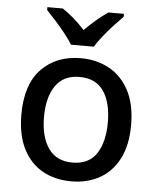

<svg xmlns="http://www.w3.org/2000/svg" viewBox="-54 -812 709 869"><g transform="rotate(5 300.0 -378.0)"><path d="M302 10Q228 10 171.5 -21.5Q115 -53 83 -116Q51 -179 51 -272Q51 -409 119 -479Q187 -549 297 -549Q370 -549 427 -517.5Q484 -486 517 -423.5Q550 -361 550 -267Q550 -176 518.5 -114.5Q487 -53 431 -21.5Q375 10 302 10ZM300 -75Q374 -75 409 -127.5Q444 -180 444 -270Q444 -360 408.5 -412Q373 -464 299 -464Q226 -464 190 -411.5Q154 -359 154 -270Q154 -180 190.5 -127.5Q227 -75 300 -75ZM247 -606Q234 -628 212.5 -655Q191 -682 167.5 -708Q144 -734 126 -753V-766H196Q248 -732 298 -677Q325 -704 351.5 -726.5Q378 -749 403 -766H474V-753Q455 -734 431 -708Q407 -682 385.5 -655Q364 -628 351 -606Z"/></g></svg>

Font: Noto Sans Mono Medium
Style: Regular
Weight: 500
Designer: Monotype Design Team
Foundry: Monotype Imaging Inc.
Version: Version 2.014